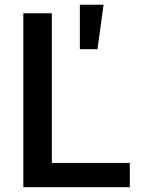

<svg xmlns="http://www.w3.org/2000/svg" viewBox="-20 -783 605 803"><path d="M77.6 0V-727.5H196.8V-101.6H522.9V0ZM314 -577.1V-763.2H413.1L387.7 -577.1Z"/></svg>

Font: Inter
Style: 540
Weight: 540
Designer: Rasmus Andersson
Foundry: rsms
Version: Version 4.001;git-66647c0bb